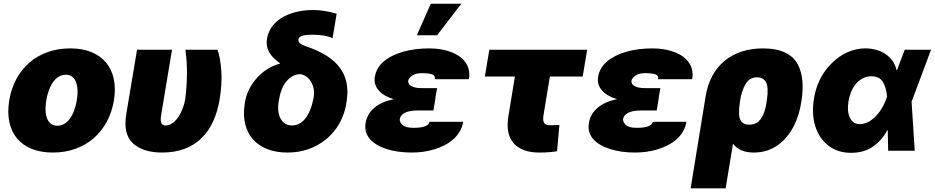

<svg xmlns="http://www.w3.org/2000/svg" viewBox="-20 -814 5049 1037"><path d="M29.8 -271.3Q40.5 -335.2 68.4 -387.1Q96.2 -438.9 138.7 -475.7Q181.1 -512.4 237 -532.5Q293 -552.6 359.4 -552.6Q425.8 -552.6 474.8 -532.1Q523.8 -511.7 554 -474.8Q584.2 -437.9 594.8 -386Q605.5 -334.2 595.2 -271.3Q584.5 -208.1 556.5 -156.1Q528.4 -104 485.8 -67.3Q443.2 -30.5 387.4 -10.3Q331.7 9.9 265.6 9.9Q199.2 9.9 150 -10.5Q100.9 -30.9 70.8 -67.8Q40.8 -104.8 30.2 -156.6Q19.5 -208.5 29.8 -271.3ZM289.8 -134.9Q308.9 -134.9 325.8 -144.4Q342.7 -153.8 356.2 -171.7Q369.7 -189.6 379.6 -215.2Q389.6 -240.8 394.9 -272.7Q400.2 -304.7 398.6 -330.3Q397 -355.8 389.4 -373.8Q381.7 -391.7 368.1 -401.1Q354.4 -410.5 335.2 -410.5Q316.1 -410.5 299.2 -401.1Q282.3 -391.7 268.8 -373.8Q255.3 -355.8 245.4 -330.3Q235.4 -304.7 230.1 -272.7Q224.8 -240.8 226.2 -215.2Q227.6 -189.6 235.3 -171.7Q242.9 -153.8 256.7 -144.4Q270.6 -134.9 289.8 -134.9Z M661.9 -197.4 720.2 -545.5H909.1L850.9 -196Q847.7 -178.6 848.2 -167.1Q848.7 -155.5 852.1 -148.6Q855.5 -141.7 861.2 -139Q866.8 -136.4 873.6 -136.4Q889.2 -136.4 902.5 -143.3Q915.8 -150.2 927 -161.8Q938.2 -173.3 947.1 -188Q956 -202.8 962.5 -218.4Q969.1 -234 973.5 -249.3Q978 -264.6 980.1 -277Q989.3 -346.6 989.7 -415Q990.1 -483.3 981.5 -545.5H1154.8Q1162.6 -523.1 1167.8 -494.3Q1172.9 -465.6 1175.4 -430Q1180 -361.5 1166.2 -277Q1155.5 -213.1 1131.9 -160.2Q1108.3 -107.2 1070.1 -69.4Q1032 -31.6 978.5 -10.8Q925.1 9.9 855.1 9.9Q752.1 9.9 697.8 -40.1Q644.2 -89.8 661.9 -197.4Z M1301.1 -248.6 1302.6 -258.5Q1307.9 -295.8 1325.1 -330.4Q1342.3 -365.1 1367.9 -393.3Q1393.5 -421.5 1425.4 -441.6Q1457.4 -461.6 1492.2 -470.2L1491.5 -473Q1450.6 -501.1 1433.1 -533.6Q1415.5 -566.1 1421.9 -603.7Q1426.8 -632.8 1440 -655.7Q1453.1 -678.6 1472.3 -696Q1491.5 -713.4 1515.1 -725.7Q1538.7 -737.9 1564.8 -745.6Q1590.9 -753.2 1618.1 -756.6Q1645.2 -759.9 1671.2 -759.9Q1730.5 -759.9 1798.3 -740.1L1776.3 -608Q1736.9 -626.4 1667.6 -626.4Q1629.3 -626.4 1611.3 -620.4Q1593.4 -614.3 1591.6 -599.4Q1590.2 -588.4 1601.6 -579.5Q1612.9 -570.7 1640.6 -561.1Q1702.4 -539.8 1746.3 -511.4Q1790.1 -483 1816.2 -447.3Q1842.3 -411.6 1851.4 -368.1Q1860.4 -324.6 1853 -272.7L1851.6 -262.8Q1845.9 -222.3 1831.5 -186.3Q1817.1 -150.2 1795.5 -119.9Q1773.8 -89.5 1745.6 -65.5Q1717.3 -41.5 1683.9 -24.7Q1650.6 -7.8 1612.6 1.1Q1574.6 9.9 1533.4 9.9Q1471.2 9.9 1424 -8.5Q1376.8 -27 1346.8 -60.9Q1316.8 -94.8 1304.7 -142.4Q1292.6 -190 1301.1 -248.6ZM1494.7 -174.7Q1514.9 -136.4 1557.5 -136.4Q1578.5 -136.4 1596.6 -146.1Q1614.7 -155.9 1629.3 -174.2Q1643.8 -192.5 1654.7 -218.6Q1665.5 -244.7 1671.9 -277L1673.3 -284.1Q1682.5 -331.3 1661.6 -369Q1640.6 -406.2 1603.7 -413.4Q1578.1 -413.4 1558.2 -401.5Q1538.4 -389.6 1524.1 -370.9Q1509.9 -352.3 1501.1 -329.4Q1492.2 -306.5 1488.6 -284.1L1487.2 -277Q1480.8 -244.7 1482.8 -219.3Q1484.7 -193.9 1494.7 -174.7Z M1954.5 -149.1Q1963.1 -199.9 2002.8 -232.8Q2042.6 -265.6 2106.9 -278.4Q2053.6 -293.7 2025.6 -325.6Q1997.9 -357.2 2004.3 -397.7Q2012.4 -448.2 2053.3 -482.6Q2073.5 -499.6 2100 -512.8Q2126.4 -525.9 2157.5 -534.8Q2188.6 -543.7 2224.1 -548.1Q2259.6 -552.6 2298.3 -552.6Q2364.7 -552.6 2415.8 -533Q2442.1 -523.1 2462 -508.9Q2481.9 -494.7 2494.7 -476.4Q2507.5 -458.1 2512.3 -435.5Q2517 -413 2512.8 -386.4H2328.1Q2332 -407.7 2312.5 -413Q2290.5 -419 2262.8 -419Q2223.7 -419 2206 -405.5Q2186.8 -391.3 2184.7 -377.8Q2183.2 -369 2187.9 -361.5Q2192.5 -354 2201.9 -348.9Q2211.3 -343.8 2225 -340.9Q2238.6 -338.1 2255.7 -338.1H2340.9L2331.7 -286.9H2332.4L2321 -217.3H2235.8Q2221.6 -217.3 2205.8 -215.6Q2190 -213.8 2176.1 -208.8Q2162.3 -203.8 2152.2 -194.6Q2142 -185.4 2139.2 -170.5Q2137.8 -154.5 2154.1 -139.2Q2170.8 -123.6 2211.6 -123.6Q2255.7 -123.6 2276.8 -132.5Q2297.9 -141.3 2299.7 -156.2H2481.5Q2476.9 -127.5 2463.1 -104Q2449.2 -80.6 2428.6 -62.1Q2408 -43.7 2381.9 -30.2Q2355.8 -16.7 2326.5 -7.6Q2297.2 1.4 2266.2 5.7Q2235.1 9.9 2204.5 9.9Q2127.5 9.9 2067.8 -9.2Q2038 -18.8 2015.1 -32.5Q1992.2 -46.2 1977.3 -63.7Q1962.4 -81.3 1956.3 -102.8Q1950.3 -124.3 1954.5 -149.1ZM2306.8 -794H2471.6L2340.9 -623.6H2231.5Z M2622.9 -545.5H3151.3L3127.1 -400.6H2949.9L2914.8 -187.5Q2913.4 -176.5 2913.9 -167.3Q2914.4 -158 2918.1 -151.5Q2921.9 -144.9 2929.3 -141.3Q2936.8 -137.8 2948.9 -137.8Q2958.5 -137.8 2965.6 -137.8Q2972.7 -137.8 2977.3 -138.1Q2986.5 -138.1 3001.4 -139.2L2988.6 2.8Q2977.6 4.6 2967 5.9Q2956.3 7.1 2945.1 8Q2933.9 8.9 2921 9.4Q2908 9.9 2892 9.9Q2799.4 9.9 2754.6 -40.1Q2709.9 -90.2 2725.9 -186.1L2761 -400.6H2598.7Z M3160.5 -149.1Q3169 -199.9 3208.8 -232.8Q3248.6 -265.6 3312.9 -278.4Q3259.6 -293.7 3231.5 -325.6Q3203.8 -357.2 3210.2 -397.7Q3218.4 -448.2 3259.2 -482.6Q3279.5 -499.6 3305.9 -512.8Q3332.4 -525.9 3363.5 -534.8Q3394.5 -543.7 3430 -548.1Q3465.6 -552.6 3504.3 -552.6Q3570.7 -552.6 3621.8 -533Q3648.1 -523.1 3668 -508.9Q3687.9 -494.7 3700.6 -476.4Q3713.4 -458.1 3718.2 -435.5Q3723 -413 3718.7 -386.4H3534.1Q3538 -407.7 3518.5 -413Q3496.4 -419 3468.7 -419Q3429.7 -419 3411.9 -405.5Q3392.8 -391.3 3390.6 -377.8Q3389.2 -369 3393.8 -361.5Q3398.4 -354 3407.8 -348.9Q3417.3 -343.8 3430.9 -340.9Q3444.6 -338.1 3461.6 -338.1H3546.9L3537.6 -286.9H3538.4L3527 -217.3H3441.8Q3427.6 -217.3 3411.8 -215.6Q3396 -213.8 3382.1 -208.8Q3368.3 -203.8 3358.1 -194.6Q3348 -185.4 3345.2 -170.5Q3343.7 -154.5 3360.1 -139.2Q3376.8 -123.6 3417.6 -123.6Q3461.6 -123.6 3482.8 -132.5Q3503.9 -141.3 3505.7 -156.2H3687.5Q3682.9 -127.5 3669 -104Q3655.2 -80.6 3634.6 -62.1Q3614 -43.7 3587.9 -30.2Q3561.8 -16.7 3532.5 -7.6Q3503.2 1.4 3472.1 5.7Q3441.1 9.9 3410.5 9.9Q3333.5 9.9 3273.8 -9.2Q3244 -18.8 3221.1 -32.5Q3198.2 -46.2 3183.2 -63.7Q3168.3 -81.3 3162.3 -102.8Q3156.2 -124.3 3160.5 -149.1Z M3791.2 -294Q3801.5 -356.5 3827.6 -404.7Q3853.7 -452.8 3893.6 -485.6Q3933.6 -518.5 3986 -535.5Q4038.4 -552.6 4100.9 -552.6Q4138.8 -552.6 4168.9 -546.5Q4198.9 -540.5 4221.9 -529.3Q4245 -518.1 4261.5 -502.3Q4278.1 -486.5 4288.7 -466.6Q4299.4 -446.7 4305.4 -424.2Q4311.4 -401.6 4313.6 -377.5Q4315.7 -353.3 4314.6 -327.6Q4313.6 -301.8 4309.7 -275.6L4308.2 -265.6Q4303.3 -231.2 4293.1 -197.4Q4283 -163.7 4267.4 -133.2Q4251.8 -102.6 4230.5 -76.3Q4209.2 -50.1 4182.2 -30.9Q4155.2 -11.7 4122.5 -0.9Q4089.8 9.9 4051.1 9.9Q4011.4 9.9 3984.2 -2.5Q3957 -14.9 3938.9 -37.6L3899.1 203.1H3710.2ZM3971.6 -204.5Q3971.6 -190.3 3974.4 -178.6Q3977.3 -166.9 3983.8 -158.4Q3990.4 -149.9 4001.1 -145.2Q4011.7 -140.6 4027 -140.6Q4060.4 -140.6 4079.5 -160.5Q4089.1 -170.5 4096.1 -182.9Q4103 -195.3 4107.8 -209.2Q4112.6 -223 4115.6 -237.4Q4118.6 -251.8 4120.7 -265.6L4122.2 -275.6Q4124.6 -291.5 4125.5 -305.9Q4126.4 -320.3 4125.7 -334.2Q4125 -348 4121.6 -359.4Q4118.3 -370.7 4111.5 -378.9Q4104.8 -387.1 4094.1 -391.7Q4083.5 -396.3 4068.2 -396.3Q4029.5 -396.3 4008.2 -361.9Q3997.5 -344.5 3989.3 -321.6Q3981.2 -298.7 3977.3 -269.9L3976.6 -264.9Q3974.1 -248.9 3972.7 -233.8Q3971.2 -218.8 3971.6 -204.5Z M4376.4 -282.7Q4389.9 -363.6 4431.8 -424.4Q4451 -452.1 4475.3 -475.7Q4499.6 -499.3 4527.9 -516.3Q4556.1 -533.4 4588.1 -543Q4620 -552.6 4654.8 -552.6Q4683.6 -552.6 4710.9 -545.3Q4738.3 -538 4760.8 -523.3Q4783.4 -508.5 4799.7 -486.5Q4816.1 -464.5 4822.4 -434.7L4824.9 -435L4866.5 -545.5H5008.5L4906.2 -271.3L4903.4 -266L4920.5 0H4777L4774.9 -109.7L4771.3 -109.4Q4744.7 -57.9 4696 -23.1Q4647.7 11.4 4576.7 11.4Q4505.3 11.4 4455.6 -26.3Q4430.8 -45.1 4412.6 -71.4Q4394.5 -97.7 4384.1 -130.3Q4373.6 -163 4371.4 -201.3Q4369.3 -239.7 4376.4 -282.7ZM4570.7 -177.6Q4587.4 -143.5 4623.6 -143.5Q4649.1 -143.5 4671.7 -156.2Q4694.2 -169 4712.7 -188.7Q4731.2 -208.5 4744.7 -232.1Q4758.2 -255.7 4765.6 -277L4771 -291.2Q4767.4 -339.8 4748.6 -371.1Q4730.1 -402 4687.5 -402Q4659.4 -402 4637.8 -389.9Q4616.1 -377.8 4600.7 -358.5Q4585.2 -339.1 4575.8 -314.8Q4566.4 -290.5 4562.5 -265.6Q4554 -211.3 4570.7 -177.6Z"/></svg>

Font: Inter P Black
Style: Italic
Weight: 900
Italic angle: -9.40001°
Designer: Rasmus Andersson
Foundry: rsms
Version: Version 3.018;git-588b23468